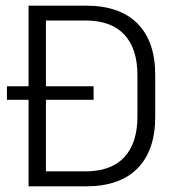

<svg xmlns="http://www.w3.org/2000/svg" viewBox="-20 -659 624 679"><path d="M4.5 -306V-354H311V-306ZM122 0V-53H281.5Q373 -53 419.5 -103Q466 -153 466 -246.5V-393Q466 -487 419.5 -536.8Q373 -586.5 281.5 -586.5H121.5V-639H283.5Q404 -639 466.5 -575.5Q529 -512 529 -393.5V-246Q529 -127.5 466.5 -63.8Q404 0 283.5 0ZM81 0V-639H142.5V0Z"/></svg>

Font: Anek Tamil Medium Light
Style: Regular
Weight: 300
Version: Version 1.003